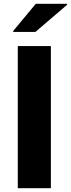

<svg xmlns="http://www.w3.org/2000/svg" viewBox="-20 -984 371 1004"><path d="M73 0V-743H246V0ZM49 -817V-822L167 -964H331V-959L165 -817Z"/></svg>

Font: Saira Expanded
Style: Bold
Weight: 700
Width: 7
Designer: Hector Gatti with collaboration of the Omnibus-Type team
Foundry: Omnibus-Type
Version: Version 1.100; ttfautohint (v1.8.3)